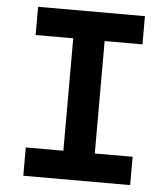

<svg xmlns="http://www.w3.org/2000/svg" viewBox="-51 -739 688 785"><g transform="rotate(5 293.0 -346.5)"><path d="M73.7 0V-116.2H228V-577.6H73.7V-693.4H512.2V-577.6H356.9V-116.2H512.2V0Z"/></g></svg>

Font: CaskaydiaMono NF
Style: Bold
Weight: 700
Designer: Aaron Bell
Foundry: Saja Typeworks
Version: Version 2111.001; ttfautohint (v1.8.4);Nerd Fonts 3.1.1